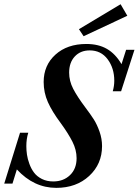

<svg xmlns="http://www.w3.org/2000/svg" viewBox="-53 -887 664 920"><path d="M347.7 -713.4 325.2 -747.1 524.9 -866.7 557.1 -811.5ZM216.8 13.2Q109.4 13.2 27.8 -75.2L6.8 -7.3H-32.7L43 -251H82.5Q73.2 -221.7 73.2 -187Q73.2 -166.5 76.2 -146Q79.1 -125.5 87.9 -101.6Q96.7 -77.6 110.4 -59.6Q124 -41.5 147.7 -29.5Q171.4 -17.6 202.1 -17.6Q251 -17.6 282.5 -47.9Q314 -78.1 314 -128.9Q314 -168.5 294.2 -207.8Q274.4 -247.1 237.8 -297.4Q196.8 -352.1 176.5 -397.7Q156.2 -443.4 156.2 -494.1Q156.2 -574.2 212.6 -625.2Q269 -676.3 360.8 -676.3Q418.5 -676.3 459.2 -652.8Q500 -629.4 529.3 -579.6L551.3 -648.4H591.3L527.3 -449.7H487.3Q494.6 -475.1 494.6 -500Q494.6 -560.1 462.9 -602.8Q431.2 -645.5 377 -645.5Q332.5 -645.5 305.4 -616.5Q278.3 -587.4 278.3 -539.1Q278.3 -499 297.6 -461.7Q316.9 -424.3 355 -373.5Q381.8 -337.9 397 -314Q412.1 -290 424.1 -255.9Q436 -221.7 436 -187Q436 -101.1 374.3 -43.9Q312.5 13.2 216.8 13.2Z"/></svg>

Font: Elstob SemiBold
Style: Italic
Weight: 600
Italic angle: -20°
Designer: Peter S. Baker
Version: Version 1.015